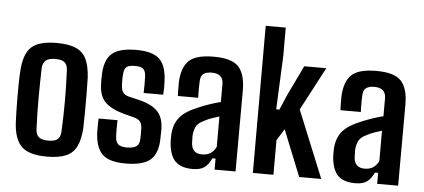

<svg xmlns="http://www.w3.org/2000/svg" viewBox="-53 -916 2296 1040"><g transform="rotate(5 1095.0 -395.5)"><path d="M233 9Q135 9 94.5 -30.5Q54 -70 49 -162Q48 -187 47 -222.5Q46 -258 46 -297Q46 -336 46.5 -373.5Q47 -411 49 -438Q54 -532 94.5 -570.5Q135 -609 233 -609Q299 -609 338 -591.5Q377 -574 394.5 -536.5Q412 -499 416 -438Q417 -403 417.5 -352.5Q418 -302 417.5 -250.5Q417 -199 416 -162Q412 -101 394 -63Q376 -25 337 -8Q298 9 233 9ZM233 -78Q270 -78 284.5 -92Q299 -106 300 -135Q304 -224 304 -301.5Q304 -379 300 -466Q299 -495 284 -508.5Q269 -522 233 -522Q196 -522 180 -507.5Q164 -493 163 -465Q161 -394 160.5 -307.5Q160 -221 164 -135Q165 -106 180.5 -92Q196 -78 233 -78Z M660 9Q571 9 534 -27Q497 -63 493 -145Q493 -168 493 -188Q493 -208 494 -221H597Q596 -189 596 -168.5Q596 -148 597 -133Q598 -102 613 -90Q628 -78 660 -78Q696 -78 712.5 -90.5Q729 -103 729 -134Q730 -160 729 -183Q729 -208 720 -222Q711 -236 687 -243L622 -260Q556 -279 524 -312Q492 -345 491 -411Q490 -434 491 -453Q492 -536 531 -572.5Q570 -609 666 -609Q754 -609 791.5 -573.5Q829 -538 832 -457Q833 -449 833 -433.5Q833 -418 832.5 -403Q832 -388 831 -380H725Q726 -401 726 -428Q726 -455 725 -470Q724 -498 711.5 -510Q699 -522 666 -522Q632 -522 619 -510.5Q606 -499 605 -469Q604 -464 603.5 -453Q603 -442 604 -422Q604 -393 612.5 -376.5Q621 -360 649 -353L708 -339Q773 -323 805.5 -289Q838 -255 838 -188Q838 -176 837.5 -165.5Q837 -155 837 -142Q836 -62 796 -26.5Q756 9 660 9Z M1025 7Q962 7 931 -23.5Q900 -54 894 -124Q894 -135 893.5 -148Q893 -161 894 -171Q898 -228 928.5 -264.5Q959 -301 1035 -331Q1062 -342 1088.5 -351Q1115 -360 1146 -368V-465Q1146 -522 1083 -522Q1054 -522 1038.5 -510.5Q1023 -499 1022 -471Q1021 -461 1021 -441.5Q1021 -422 1021 -404Q1021 -386 1022 -380H911Q910 -394 910 -415.5Q910 -437 910 -457Q914 -536 952 -572.5Q990 -609 1087 -609Q1185 -609 1222 -569Q1259 -529 1259 -440L1258 0H1144V-60H1127Q1111 -26 1089 -9.5Q1067 7 1025 7ZM1069 -76Q1122 -76 1145 -124V-289Q1125 -283 1104.5 -276Q1084 -269 1062 -257Q1030 -242 1020 -219.5Q1010 -197 1009 -170Q1009 -148 1010 -132Q1014 -76 1069 -76Z M1352 0V-800H1461V-646L1448 -355L1465 -354L1502 -440L1579 -600H1699L1575 -365L1724 0H1604L1503 -251L1464 -188V0Z M1909 7Q1846 7 1815 -23.5Q1784 -54 1778 -124Q1778 -135 1777.5 -148Q1777 -161 1778 -171Q1782 -228 1812.5 -264.5Q1843 -301 1919 -331Q1946 -342 1972.5 -351Q1999 -360 2030 -368V-465Q2030 -522 1967 -522Q1938 -522 1922.5 -510.5Q1907 -499 1906 -471Q1905 -461 1905 -441.5Q1905 -422 1905 -404Q1905 -386 1906 -380H1795Q1794 -394 1794 -415.5Q1794 -437 1794 -457Q1798 -536 1836 -572.5Q1874 -609 1971 -609Q2069 -609 2106 -569Q2143 -529 2143 -440L2142 0H2028V-60H2011Q1995 -26 1973 -9.5Q1951 7 1909 7ZM1953 -76Q2006 -76 2029 -124V-289Q2009 -283 1988.5 -276Q1968 -269 1946 -257Q1914 -242 1904 -219.5Q1894 -197 1893 -170Q1893 -148 1894 -132Q1898 -76 1953 -76Z"/></g></svg>

Font: Big Shoulders Text
Style: Bold
Weight: 700
Designer: Patric King
Foundry: XO Type Co
Version: Version 1.000; ttfautohint (v1.8.2)